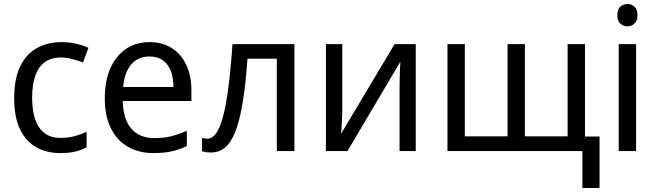

<svg xmlns="http://www.w3.org/2000/svg" viewBox="-20 -757 3286 962"><path d="M282 10Q214 10 162 -19Q110 -48 80.5 -109Q51 -170 51 -265Q51 -364 82 -426Q113 -488 166.5 -517Q220 -546 288 -546Q327 -546 363.5 -537.5Q400 -529 423 -517L396 -444Q373 -453 342.5 -461Q312 -469 286 -469Q237 -469 205 -446Q173 -423 157 -378Q141 -333 141 -266Q141 -202 157 -157Q173 -112 204.5 -89Q236 -66 282 -66Q323 -66 355 -75Q387 -84 414 -97V-19Q388 -5 357 2.5Q326 10 282 10Z M729 -546Q794 -546 841 -516Q888 -486 913.5 -431.5Q939 -377 939 -304V-251H595Q597 -160 638 -112.5Q679 -65 753 -65Q801 -65 838.5 -74.5Q876 -84 916 -102V-25Q877 -7 839.5 1.5Q802 10 749 10Q677 10 622 -21Q567 -52 536 -113.5Q505 -175 505 -264Q505 -352 533 -415Q561 -478 611.5 -512Q662 -546 729 -546ZM729 -474Q671 -474 637 -433.5Q603 -393 597 -321H849Q849 -367 836 -401Q823 -435 796.5 -454.5Q770 -474 729 -474Z M1455 0H1367V-463H1220Q1211 -336 1196.5 -246.5Q1182 -157 1160.5 -101Q1139 -45 1109 -19Q1079 7 1038 7Q1025 7 1012.5 5.5Q1000 4 992 0V-66Q998 -64 1005 -63Q1012 -62 1019 -62Q1039 -62 1055.5 -80Q1072 -98 1085.5 -135Q1099 -172 1110 -228.5Q1121 -285 1129.5 -362Q1138 -439 1145 -536H1455Z M1695 -209Q1695 -200 1694.5 -183.5Q1694 -167 1693 -148.5Q1692 -130 1691 -113.5Q1690 -97 1689 -87L1957 -536H2063V0H1982V-316Q1982 -332 1982.5 -358Q1983 -384 1984 -409.5Q1985 -435 1986 -448L1721 0H1613V-536H1695Z M2911 -536V-73H2984V185H2898V0H2222V-536H2309V-74H2523V-536H2610V-74H2824V-536Z M3167 -536V0H3080V-536ZM3124 -737Q3144 -737 3159 -723.5Q3174 -710 3174 -681Q3174 -653 3159 -639Q3144 -625 3124 -625Q3103 -625 3088 -639Q3073 -653 3073 -681Q3073 -710 3088 -723.5Q3103 -737 3124 -737Z"/></svg>

Font: Noto Sans Display
Style: Regular
Weight: 400
Designer: Monotype Design Team
Foundry: Monotype Imaging Inc.
Version: Version 2.003